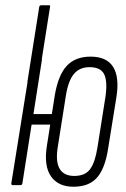

<svg xmlns="http://www.w3.org/2000/svg" viewBox="-20 -703 479 729"><path d="M84 -392 129 -677Q130 -683 137 -683H166Q172 -683 170 -677L125 -392ZM259 6Q201 6 173.5 -33.5Q146 -73 158 -149L188 -341Q201 -418 233.5 -453Q266 -488 324 -488Q385 -488 409.5 -449Q434 -410 422 -334L391 -142Q380 -66 349.5 -30Q319 6 259 6ZM29 0Q22 0 23 -7L98 -475Q98 -482 105 -482H134Q141 -482 139 -475L107 -270H198L192 -230H100L65 -7Q64 0 57 0ZM262 -35Q303 -35 322 -60.5Q341 -86 350 -143L380 -333Q389 -392 376 -420Q363 -448 320 -448Q282 -448 260.5 -422Q239 -396 230 -339L200 -149Q190 -91 206 -63Q222 -35 262 -35Z"/></svg>

Font: Sofia Sans Extra Condensed Light
Style: Italic
Weight: 300
Italic angle: -9°
Version: Version 4.100